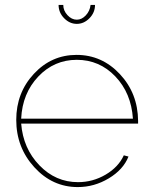

<svg xmlns="http://www.w3.org/2000/svg" viewBox="-20 -750 616 780"><path d="M296 10Q193 10 119.5 -70.5Q46 -151 46 -263Q46 -373 117.5 -450Q189 -527 291 -527Q394 -527 467 -449Q540 -371 541 -259V-248H66Q74 -147 140 -78.5Q206 -10 297 -10Q357 -10 409 -40.5Q461 -71 483 -119L502 -114Q481 -61 422 -25.5Q363 10 296 10ZM66 -268H520Q513 -372 448.5 -439.5Q384 -507 292 -507Q200 -507 135.5 -439Q71 -371 66 -268ZM292 -670Q312 -670 328.5 -687.5Q345 -705 348 -730H366Q366 -699 343.5 -676Q321 -653 292 -653Q263 -653 240.5 -676Q218 -699 218 -730H237Q237 -707 254 -688.5Q271 -670 292 -670Z"/></svg>

Font: Raleway
Style: Thin
Weight: 100
Designer: Matt McInerney, Pablo Impallari, Rodrigo Fuenzalida
Foundry: Matt McInerney, Pablo Impallari, Rodrigo Fuenzalida
Version: Version 3.000